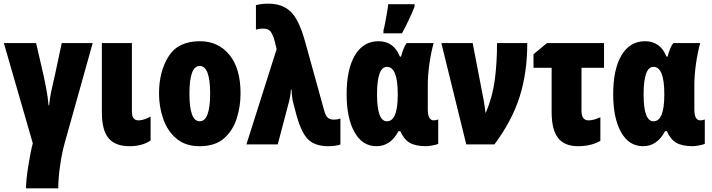

<svg xmlns="http://www.w3.org/2000/svg" viewBox="-20 -788 3884 1048"><path d="M317 -553 281 -384Q269 -333 260 -290.5Q251 -248 248 -213H245Q241 -259 232.5 -304Q224 -349 214 -393L177 -553H1L159 -6Q146 44 134 120.5Q122 197 122 240H298Q298 185 308 116Q318 47 333 -7L486 -553Z M536 -553V-176Q536 -76 573 -33Q610 10 687 10Q756 10 802 -21V-152Q764 -131 736 -131Q700 -131 700 -178V-553Z M1071 -563Q952 -563 900 -480Q848 -397 848 -278Q848 -205 871 -139Q894 -73 943 -31.5Q992 10 1069 10Q1154 10 1202.5 -32.5Q1251 -75 1272 -141Q1293 -207 1293 -278Q1293 -415 1232 -489Q1171 -563 1071 -563ZM1070 -428Q1127 -428 1127 -278Q1127 -126 1070 -126Q1014 -126 1014 -276Q1014 -428 1070 -428Z M1496 0 1559 -239Q1562 -251 1564.5 -266.5Q1567 -282 1568 -300H1571Q1572 -283 1573.5 -268.5Q1575 -254 1577 -241L1597 -164Q1624 -64 1662 -27Q1700 10 1771 10Q1810 10 1838 1V-141Q1822 -135 1802 -135Q1783 -135 1770.5 -144.5Q1758 -154 1750 -183L1645 -562Q1612 -681 1566.5 -724.5Q1521 -768 1445 -768Q1408 -768 1377 -760V-626Q1395 -632 1416 -632Q1448 -632 1460.5 -610.5Q1473 -589 1478 -568L1490 -520L1325 0Z M2174 -606Q2214 -679 2243 -752V-765H2099Q2098 -752 2093 -722.5Q2088 -693 2082.5 -664Q2077 -635 2073 -622V-606ZM2155 -72H2165Q2184 -28 2216 -9Q2248 10 2307 10Q2318 10 2342 5.5Q2366 1 2372 -3V-136Q2360 -131 2348 -131Q2315 -131 2315 -190V-324Q2315 -378 2324 -440.5Q2333 -503 2347 -553H2200Q2183 -532 2169 -479H2163Q2129 -563 2046 -563Q1963 -563 1917.5 -486.5Q1872 -410 1872 -274Q1872 -143 1915 -66.5Q1958 10 2035 10Q2112 10 2155 -72ZM2038 -273Q2038 -423 2092 -423Q2151 -423 2151 -275V-270Q2151 -126 2092 -126Q2038 -126 2038 -273Z M2525 0H2679Q2774 -128 2816 -259Q2858 -390 2858 -553H2693Q2693 -446 2681 -353.5Q2669 -261 2632 -173H2630Q2628 -190 2625.5 -207Q2623 -224 2620 -241L2560 -553H2389Z M2966 -553 2892 -492V-418H2991V-177Q2991 -80 3026 -35Q3061 10 3136 10Q3205 10 3257 -19V-148Q3220 -131 3192 -131Q3154 -131 3154 -184V-418H3277V-553Z M3610 -72H3620Q3639 -28 3671 -9Q3703 10 3762 10Q3773 10 3797 5.5Q3821 1 3827 -3V-136Q3815 -131 3803 -131Q3770 -131 3770 -190V-324Q3770 -378 3779 -440.5Q3788 -503 3802 -553H3655Q3638 -532 3624 -479H3618Q3584 -563 3501 -563Q3418 -563 3372.5 -486.5Q3327 -410 3327 -274Q3327 -143 3370 -66.5Q3413 10 3490 10Q3567 10 3610 -72ZM3493 -273Q3493 -423 3547 -423Q3606 -423 3606 -275V-270Q3606 -126 3547 -126Q3493 -126 3493 -273Z"/></svg>

Font: Noto Sans Display Condensed Black
Style: Regular
Weight: 900
Width: 3
Designer: Monotype Design team
Foundry: Monotype Imaging Inc.
Version: 1.000